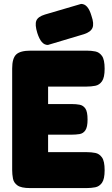

<svg xmlns="http://www.w3.org/2000/svg" viewBox="-20 -949 572 978"><path d="M133 9Q88 9 69 -4.5Q50 -18 46 -39.5Q42 -61 42 -83V-600Q42 -652 62.5 -671.5Q83 -691 136 -691H422Q445 -691 465.5 -687Q486 -683 499.5 -664Q513 -645 513 -599Q513 -554 499.5 -535Q486 -516 465 -512Q444 -508 421 -508H225V-419H345Q368 -419 386 -415.5Q404 -412 415 -396Q426 -380 426 -340Q426 -302 415 -285.5Q404 -269 385 -266Q366 -263 343 -263H225V-174H422Q445 -174 465.5 -170Q486 -166 499.5 -147Q513 -128 513 -82Q513 -37 499.5 -18Q486 1 465 5Q444 9 421 9ZM224 -720Q206 -720 193 -735Q180 -750 170 -781Q157 -823 165 -843.5Q173 -864 209 -875L393 -929Q411 -929 424 -914Q437 -899 446 -868Q460 -828 451 -807Q442 -786 408 -775Z"/></svg>

Font: Fredoka SemiCondensed
Style: Bold
Weight: 700
Width: 4
Designer: Ben Nathan
Foundry: Milena B. Brandão, Ben Nathan
Version: Version 2.001